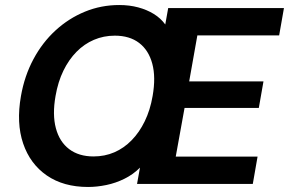

<svg xmlns="http://www.w3.org/2000/svg" viewBox="-20 -732 1150 764"><path d="M330.4 12Q232.7 12 166.2 -33.8Q99.8 -79.6 72.1 -161.1Q44.4 -242.6 63.4 -350Q77.4 -430 113 -496.5Q148.6 -563 201 -611Q253.3 -659 317.8 -685.5Q382.3 -712 454.3 -712Q495 -712 529.7 -702.7Q564.5 -693.4 592.1 -676.4Q619.7 -659.3 637.6 -634.6L649.3 -700H1109.9L1090.8 -591.1H765.3L732.8 -408.1H1028.4L1009.9 -302.6H714.4L679.3 -108.9H1004.9L985.9 0H525.3L537 -65Q510.1 -37.9 475.4 -20.8Q440.8 -3.6 403.3 4.2Q365.8 12 330.4 12ZM352.2 -109.5Q396.9 -109.5 435.1 -126Q473.3 -142.6 503.9 -174Q534.6 -205.3 556.1 -249.7Q577.7 -294.1 587.3 -350Q600.4 -424.8 586 -478.4Q571.6 -532.1 533.7 -561.1Q495.8 -590.1 436.7 -590.1Q392.4 -590.1 353.7 -573.5Q315 -557 284.4 -525.8Q253.7 -494.7 232.2 -450.5Q210.7 -406.3 201 -350Q187.9 -275.8 202.3 -221.9Q216.7 -167.9 255.1 -138.7Q293.6 -109.5 352.2 -109.5Z"/></svg>

Font: DM Sans 9pt
Style: Italic
Weight: 400
Italic angle: -10°
Designer: Colophon Foundry, Jonny Pinhorn
Foundry: Colophon Foundry
Version: Version 4.004